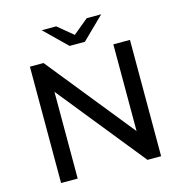

<svg xmlns="http://www.w3.org/2000/svg" viewBox="-125 -1001 1063 1116"><g transform="rotate(-15 406.0 -443.5)"><path d="M451 -757H359L226 -887H313L405 -811L497 -887H584ZM607 -700H707V0H625L205 -522V0H105V-700H187L607 -178Z"/></g></svg>

Font: Montserrat
Style: Regular
Weight: 500
Designer: Julieta Ulanovsky
Foundry: Julieta Ulanovsky
Version: Version 7.200;PS 007.200;hotconv 1.0.88;makeotf.lib2.5.64775